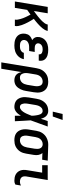

<svg xmlns="http://www.w3.org/2000/svg" viewBox="994 -1790 1011 3040"><g transform="rotate(90 1500.0 -270.5)"><path d="M4 0 90 -520H191L155 -301Q176 -316 197 -331.5Q218 -347 239 -363.5Q260 -380 279 -397Q298 -414 316.5 -433Q335 -452 350 -474Q365 -496 369 -520H470Q466 -497 454 -475.5Q442 -454 426 -434.5Q410 -415 392.5 -397.5Q375 -380 356.5 -363.5Q338 -347 318.5 -331Q299 -315 279 -300Q294 -277 307.5 -254Q321 -231 333.5 -207.5Q346 -184 357 -159.5Q368 -135 377 -109.5Q386 -84 391.5 -56.5Q397 -29 392 0H291Q295 -23 291 -45.5Q287 -68 281 -89.5Q275 -111 267.5 -131Q260 -151 250.5 -171Q241 -191 231.5 -210Q222 -229 211 -248Q193 -235 174.5 -221.5Q156 -208 137 -195L105 0Z M699 8Q673 8 648 4.5Q623 1 600.5 -8Q578 -17 559 -32.5Q540 -48 528.5 -69Q517 -90 514 -115.5Q511 -141 515 -167Q518 -185 525.5 -203Q533 -221 548 -235Q563 -249 580.5 -258.5Q598 -268 616 -275Q602 -283 591 -295Q580 -307 573.5 -322.5Q567 -338 566 -355.5Q565 -373 568 -390Q572 -411 581.5 -432Q591 -453 606.5 -469.5Q622 -486 642 -498Q662 -510 683 -516.5Q704 -523 725.5 -525.5Q747 -528 768 -528Q791 -528 813 -525.5Q835 -523 856 -516.5Q877 -510 895 -498Q913 -486 925 -469Q937 -452 941 -430Q945 -408 941 -385L940 -378H840L841 -381Q843 -396 836.5 -409Q830 -422 817.5 -428.5Q805 -435 790.5 -437.5Q776 -440 762 -440Q747 -440 731.5 -437Q716 -434 702 -426Q688 -418 678.5 -404.5Q669 -391 667 -376Q664 -361 670.5 -347.5Q677 -334 689 -326.5Q701 -319 716 -316.5Q731 -314 746 -314H803L788 -226H731Q719 -226 707 -225Q695 -224 683 -221Q671 -218 659.5 -212.5Q648 -207 638 -198.5Q628 -190 622 -178.5Q616 -167 614 -155Q611 -137 618 -121Q625 -105 639 -95.5Q653 -86 671 -83Q689 -80 707 -80Q723 -80 740 -82Q757 -84 772.5 -91Q788 -98 801 -111.5Q814 -125 817 -142H917V-140Q913 -118 902 -96Q891 -74 874 -56Q857 -38 836 -25Q815 -12 791.5 -4.5Q768 3 745 5.5Q722 8 699 8Z M968 215 1060 -341Q1064 -366 1072 -390.5Q1080 -415 1094.5 -437Q1109 -459 1129.5 -477.5Q1150 -496 1173.5 -507.5Q1197 -519 1222 -523.5Q1247 -528 1272 -528Q1301 -528 1329 -522Q1357 -516 1379.5 -501Q1402 -486 1417.5 -463Q1433 -440 1440 -413Q1447 -386 1446.5 -357Q1446 -328 1441 -299L1421 -179Q1418 -157 1411.5 -135Q1405 -113 1395 -92Q1385 -71 1371 -52Q1357 -33 1338.5 -19Q1320 -5 1297 1.5Q1274 8 1252 8Q1227 8 1203.5 0.5Q1180 -7 1163 -23Q1146 -39 1136 -61Q1126 -83 1122 -107L1069 215ZM1210 -80Q1231 -80 1252 -88.5Q1273 -97 1288 -114Q1303 -131 1311 -151.5Q1319 -172 1323 -193L1343 -313Q1345 -328 1346 -342.5Q1347 -357 1344.5 -371Q1342 -385 1337.5 -398Q1333 -411 1323 -421Q1313 -431 1300 -435.5Q1287 -440 1272 -440Q1251 -440 1230 -431.5Q1209 -423 1193.5 -406Q1178 -389 1170 -368.5Q1162 -348 1159 -327L1141 -219Q1138 -204 1137 -188Q1136 -172 1137.5 -157Q1139 -142 1144 -128Q1149 -114 1157.5 -102.5Q1166 -91 1180 -85.5Q1194 -80 1210 -80Z M1675 8Q1646 8 1620 1Q1594 -6 1573.5 -22Q1553 -38 1540.5 -61.5Q1528 -85 1522.5 -111Q1517 -137 1518.5 -165Q1520 -193 1524 -221L1544 -341Q1548 -365 1555 -388.5Q1562 -412 1574.5 -433.5Q1587 -455 1604.5 -474Q1622 -493 1644 -505.5Q1666 -518 1690 -523Q1714 -528 1738 -528Q1762 -528 1784 -518.5Q1806 -509 1821 -492.5Q1836 -476 1845.5 -455Q1855 -434 1862 -412Q1870 -439 1878.5 -466Q1887 -493 1897 -520H1984Q1959 -453 1935 -385Q1911 -317 1886 -250Q1891 -188 1893.5 -125.5Q1896 -63 1900 0H1813Q1813 -24 1812.5 -47.5Q1812 -71 1813 -95Q1801 -76 1787.5 -57.5Q1774 -39 1756 -24Q1738 -9 1717 -0.5Q1696 8 1675 8ZM1675 -80Q1689 -80 1703 -87Q1717 -94 1728.5 -105Q1740 -116 1748.5 -129Q1757 -142 1765 -155Q1773 -168 1779 -182Q1785 -196 1791 -210Q1797 -224 1802.5 -238Q1808 -252 1813 -266Q1813 -284 1811.5 -301.5Q1810 -319 1807 -336Q1804 -353 1800.5 -370Q1797 -387 1790 -402.5Q1783 -418 1769.5 -429Q1756 -440 1738 -440Q1725 -440 1712 -435.5Q1699 -431 1688.5 -422Q1678 -413 1670 -401.5Q1662 -390 1657 -377.5Q1652 -365 1648.5 -352.5Q1645 -340 1643 -327L1623 -207Q1621 -194 1619.5 -180Q1618 -166 1619 -153Q1620 -140 1623 -127Q1626 -114 1632 -103Q1638 -92 1649.5 -86Q1661 -80 1675 -80ZM1748 -600 1785 -756H1880L1825 -600Z M2201 8Q2172 8 2144 2Q2116 -4 2093.5 -19Q2071 -34 2056 -57Q2041 -80 2034 -107Q2027 -134 2027 -163Q2027 -192 2032 -221L2052 -341Q2056 -366 2064.5 -390Q2073 -414 2088 -436Q2103 -458 2123 -475.5Q2143 -493 2167 -504.5Q2191 -516 2215.5 -522Q2240 -528 2265 -528H2281L2524 -520L2509 -432L2403 -436Q2415 -423 2422.5 -407Q2430 -391 2433.5 -373Q2437 -355 2436.5 -336Q2436 -317 2433 -299L2413 -179Q2409 -154 2401 -129.5Q2393 -105 2379 -83Q2365 -61 2344.5 -42.5Q2324 -24 2300.5 -12.5Q2277 -1 2251.5 3.5Q2226 8 2201 8ZM2202 -80Q2223 -80 2244 -88.5Q2265 -97 2280 -114Q2295 -131 2303 -151.5Q2311 -172 2315 -193L2335 -313Q2338 -334 2338 -355Q2338 -376 2331.5 -394.5Q2325 -413 2309.5 -425.5Q2294 -438 2274 -440H2260Q2240 -440 2219.5 -430.5Q2199 -421 2184.5 -404.5Q2170 -388 2162 -367.5Q2154 -347 2151 -327L2131 -207Q2128 -192 2127.5 -177.5Q2127 -163 2129 -149Q2131 -135 2136 -122Q2141 -109 2150.5 -99Q2160 -89 2173.5 -84.5Q2187 -80 2202 -80Z M2845 8Q2818 8 2792 3.5Q2766 -1 2743.5 -13Q2721 -25 2704.5 -44.5Q2688 -64 2679.5 -88.5Q2671 -113 2670.5 -140Q2670 -167 2675 -194L2714 -432H2596V-520H2831L2774 -179Q2771 -159 2774 -139Q2777 -119 2789.5 -105Q2802 -91 2821 -85.5Q2840 -80 2860 -80Q2875 -80 2889.5 -84Q2904 -88 2918 -96L2903 -8Q2890 0 2875 4Q2860 8 2845 8Z"/></g></svg>

Font: Iosevka Term Curly SmBd Obl
Style: Regular
Weight: 600
Italic angle: -9°
Designer: Belleve Invis
Foundry: Belleve Invis
Version: Version 32.3.0